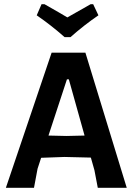

<svg xmlns="http://www.w3.org/2000/svg" viewBox="-20 -895 640 915"><path d="M424 -875 449 -822Q380 -775 316 -718H288Q222 -776 155 -822L178 -875H192Q275 -828 301 -812Q341 -835 412 -875ZM387 -644 584 0H446L430 -84L413 -144L287 -147L176 -143L159 -91L142 0H8L226 -644ZM299 -517 211 -249 297 -247 383 -249 308 -517Z"/></svg>

Font: Alegreya Sans SC
Style: Bold
Weight: 700
Designer: Juan Pablo del Peral
Foundry: Huerta Tipografica
Version: Version 2.007